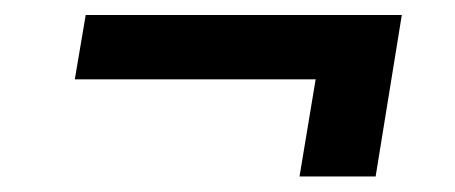

<svg xmlns="http://www.w3.org/2000/svg" viewBox="-20 -413 593 250"><path d="M503.2 -393.5H91.6L77.4 -309.7H391L370 -183.2H469.1Z"/></svg>

Font: Margiela Sans Medium
Style: Italic
Weight: 500
Italic angle: -9.39999°
Designer: Stefan Endress, Andreas Faust
Version: Version 1.100;FEAKit 1.0